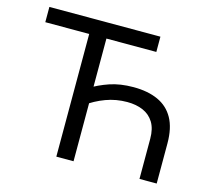

<svg xmlns="http://www.w3.org/2000/svg" viewBox="-104 -853 1081 978"><g transform="rotate(15 436.5 -364.0)"><path d="M560.5 -443.8Q636.2 -443.8 689.9 -419.4Q743.7 -395 772.2 -343.8Q800.8 -292.5 800.8 -211.4V0H710V-211.4Q710 -264.6 689.5 -297.9Q668.9 -331.1 632.8 -346.7Q596.7 -362.3 549.3 -362.3Q490.2 -362.3 436.8 -342.5Q383.3 -322.8 335 -287.6V-377.9Q380.4 -406.2 435.3 -425Q490.2 -443.8 560.5 -443.8ZM362.3 -663.6V0H271.5V-663.6ZM40 -647V-727.5H625.5V-647Z"/></g></svg>

Font: Inter 20pt
Style: Regular
Weight: 400
Version: Version 4.001;git-66647c0bb